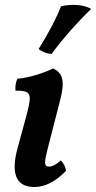

<svg xmlns="http://www.w3.org/2000/svg" viewBox="-20 -742 386 771"><path d="M225 -717C210 -676 176 -610 135 -545C149 -534 167 -527 187 -525C233 -588 291 -653 346 -706C318 -723 272 -727 225 -717ZM118 9C161 9 205 -14 245 -56C243 -73 234 -89 224 -98C205 -80 189 -73 177 -73C156 -73 157 -89 173 -151L222 -342C242 -418 231 -450 193 -467C157 -449 95 -429 50 -426C43 -412 41 -395 42 -378C107 -378 110 -367 85 -274L50 -145C27 -59 35 9 118 9Z"/></svg>

Font: Vollkorn Semibold
Style: Italic
Weight: 600
Italic angle: -11°
Designer: Friedrich Althausen
Foundry: Friedrich Althausen
Version: Version 4.015;PS 004.015;hotconv 1.0.88;makeotf.lib2.5.64775